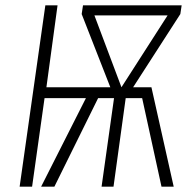

<svg xmlns="http://www.w3.org/2000/svg" viewBox="-20 -704 724 724"><path d="M665 -684 660 -651 482 -375H551L635 0H589L516 -334H454L408 0H363L410 -334H350L185 0H135L304 -334H148L101 0H54L151 -684H197L155 -375H396L288 -651L293 -684ZM336 -646 438 -375 612 -646Z"/></svg>

Font: Fira Sans Extra Condensed ExtraLight
Style: Italic
Weight: 275
Width: 3
Italic angle: -8°
Designer: Carrois Corporate & Edenspiekermann AG
Foundry: Carrois Corporate GbR & Edenspiekermann AG
Version: Version 4.203